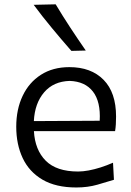

<svg xmlns="http://www.w3.org/2000/svg" viewBox="-20 -838 594 870"><path d="M325.8 11.5Q377.4 11.5 421.3 -1.1Q465.2 -13.7 496.3 -23.4L492.1 -100.7Q464.6 -88.6 436.2 -79.5Q407.8 -70.5 381.6 -65.6Q355.4 -60.8 333.9 -60.8Q235.8 -60.8 187.1 -109.9Q138.4 -158.9 133.7 -243.9H501.5Q504 -259.2 504.9 -274.9Q505.9 -290.7 505.9 -309.9Q505.9 -418.9 449.4 -476.3Q392.9 -533.8 294.4 -533.8Q219.4 -533.8 165.4 -499.1Q111.3 -464.4 82.5 -403.4Q53.6 -342.5 53.6 -263.8Q53.6 -183.9 82.8 -121.7Q112 -59.6 172.4 -24Q232.9 11.5 325.8 11.5ZM431.8 -290.9 133.4 -289.3Q137.5 -370.1 180 -419.7Q222.4 -469.2 295.6 -471.4Q365.6 -469 401.1 -423.1Q436.6 -377.2 431.8 -290.9ZM303.4 -607.4 368.7 -609Q332.2 -661.6 298 -713.7Q263.8 -765.8 232.3 -818.4L132.6 -816.2Q172 -763 215.2 -711Q258.3 -658.9 303.4 -607.4Z"/></svg>

Font: Pinar FD VF
Style: Regular
Weight: 300
Designer: Amin Abedi
Version: Version 2.000